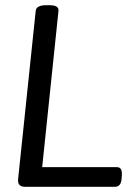

<svg xmlns="http://www.w3.org/2000/svg" viewBox="-20 -722 524 742"><path d="M77 0Q47 0 50 -30L118 -680Q120 -702 160 -702H168Q190 -702 198.5 -696.5Q207 -691 206 -680L143 -76H432Q452 -76 451 -48L450 -33Q449 -15 442 -7.5Q435 0 424 0Z"/></svg>

Font: Asap
Style: Italic
Weight: 400
Italic angle: -6°
Designer: Pablo Cosgaya
Foundry: Omnibus-Type
Version: Version 3.001; ttfautohint (v1.8.3)